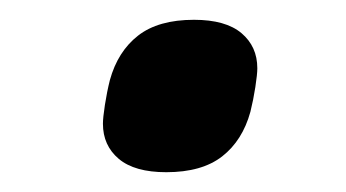

<svg xmlns="http://www.w3.org/2000/svg" viewBox="-20 -401 350 194"><path d="M148 -227Q116 -227 100 -240.5Q84 -254 84 -276Q84 -282 86 -295Q88 -308 91 -320Q99 -349 119.5 -365Q140 -381 176 -381Q208 -381 224 -367.5Q240 -354 240 -332Q240 -326 238 -313Q236 -300 233 -288Q225 -259 204.5 -243Q184 -227 148 -227Z"/></svg>

Font: IBM Plex Sans Condensed SemiBold
Style: Italic
Weight: 600
Width: 3
Italic angle: -11°
Designer: Mike Abbink, Paul van der Laan, Pieter van Rosmalen
Foundry: Bold Monday
Version: Version 1.3